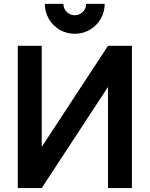

<svg xmlns="http://www.w3.org/2000/svg" viewBox="-20 -952 758 972"><path d="M358.5 -781Q317.3 -781 282.4 -801.2Q247.5 -821.5 227.2 -856.4Q207 -891.3 207 -932.5H301Q301 -916.7 308.8 -903.6Q316.5 -890.5 329.6 -882.8Q342.7 -875 358.3 -875Q374.4 -875 387.6 -882.8Q400.7 -890.5 408.4 -903.6Q416 -916.7 416 -932.5H510Q510 -891.3 489.8 -856.4Q469.5 -821.5 434.6 -801.2Q399.7 -781 358.5 -781ZM526.7 0V-511.8L191.2 0H70V-720H191.2V-208.2L526.7 -720H647.8V0Z"/></svg>

Font: Vela Sans GX ExtLt
Style: Regular
Weight: 200
Designer: Principal design: Mikhail Sharanda - project Manrope.
Design modification: Ravid Balaliev
Foundry: Mikhail Sharanda
Version: Version 1.001